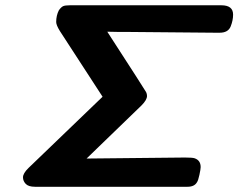

<svg xmlns="http://www.w3.org/2000/svg" viewBox="-20 -714 911 734"><path d="M67.9 -36.1Q67.9 -51.3 88.9 -71.8L372.1 -344.2L209 -595.2Q194.8 -618.2 194.8 -629.9Q194.8 -654.8 205.1 -674.8Q213.9 -687 221.4 -690.4Q229 -693.8 247.1 -693.8H826.2Q871.1 -693.8 871.1 -658.2Q871.1 -636.2 861.8 -612.8Q852.1 -588.9 819.8 -588.9H803.2L479 -591.8H438L390.1 -592.8Q535.2 -368.7 538.6 -361.8Q542 -355 542 -347.2Q542 -332 521 -311L311 -107.9L687 -111.8Q715.8 -111.8 724.1 -108.9Q747.1 -101.1 747.1 -75.2Q747.1 -67.4 742.4 -45.7Q737.8 -23.9 732.9 -17.1Q723.1 0 696.8 0H113.8Q88.9 0 78.4 -11Q67.9 -22 67.9 -36.1Z"/></svg>

Font: CMU Sans Serif
Style: BoldOblique
Weight: 700
Italic angle: -12°
Version: Version 0.7.0